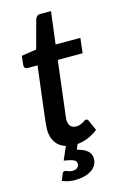

<svg xmlns="http://www.w3.org/2000/svg" viewBox="-128 -727 617 962"><g transform="rotate(-15 180.5 -245.5)"><path d="M66.5 -100.5Q66.5 -104 66.8 -108.8Q67 -113.5 67.8 -122.5Q68.5 -131.5 70 -146.5Q71.5 -161.5 74.5 -185L104 -425.5H52.5Q44 -425.5 39 -431.2Q34 -437 35.5 -448.5L40.5 -492L118 -504L158 -651.5Q161 -660 167.2 -665.2Q173.5 -670.5 182.5 -670.5H239.5L218.5 -503H347L338 -425.5H209L180.5 -191Q178 -170.5 176.5 -158.2Q175 -146 174.2 -138.8Q173.5 -131.5 173.2 -128.8Q173 -126 173 -124.5Q173 -102.5 183.5 -91Q194 -79.5 212.5 -79.5Q224.5 -79.5 233 -82.8Q241.5 -86 248 -89.8Q254.5 -93.5 259 -96.8Q263.5 -100 267.5 -100Q273 -100 275.5 -97.8Q278 -95.5 280.5 -90L303.5 -37.5Q280 -18.5 252.5 -7Q225 4.5 195.5 7L185.5 34Q223.5 43.5 239.8 59.8Q256 76 256 98.5Q256 117.5 247.2 132.2Q238.5 147 222.8 157.2Q207 167.5 185.2 173Q163.5 178.5 137.5 178.5Q118.5 178.5 102.2 175Q86 171.5 71.5 165L85.5 131.5Q89.5 121 99.5 121Q102.5 121 105.8 122.5Q109 124 113.2 125.8Q117.5 127.5 123 129Q128.5 130.5 136.5 130.5Q154 130.5 162.8 122.2Q171.5 114 171.5 102.5Q171.5 87.5 155.5 81Q139.5 74.5 107 69.5L136.5 1.5Q104 -8.5 85.8 -34.2Q67.5 -60 66.5 -100.5Z"/></g></svg>

Font: Lato SemiBold
Style: Italic
Weight: 600
Italic angle: -7°
Designer: Lukasz Dziedzic with Adam Twardoch and Botio Nikoltchev
Foundry: tyPoland Lukasz Dziedzic
Version: Version 2.015; 2015-08-06; http://www.latofonts.com/